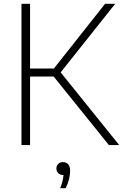

<svg xmlns="http://www.w3.org/2000/svg" viewBox="-20 -760 644 1006"><path d="M550.5 0 245 -379 530.5 -740H583.5L292 -373.5V-388L604.5 0ZM92.5 0V-740H137.5V0ZM128.5 -359V-401H270.5V-359ZM295.5 226Q306.5 198.5 310 178.2Q313.5 158 313.5 139.5L318 157H311.5Q295 157 285.2 147.5Q275.5 138 275.5 123Q275.5 108 284.8 98.8Q294 89.5 309.5 89.5Q327.5 89.5 337.5 100.8Q347.5 112 347.5 135.5Q347.5 154 341.8 178.2Q336 202.5 324 226Z"/></svg>

Font: Encode Sans SC ExtraLight
Style: Regular
Weight: 250
Designer: Multiple Designers
Foundry: Impallari Type
Version: Version 3.002